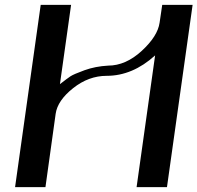

<svg xmlns="http://www.w3.org/2000/svg" viewBox="-20 -770 812 790"><path d="M418.9 -458Q344.7 -458 280.8 -407.2Q216.8 -356.4 209 -301.8L167 0H42L147.5 -750H272.5L226.6 -423.8Q256.8 -447.3 270 -456.1Q283.2 -464.8 327.6 -481Q372.1 -497.1 424.8 -500Q497.1 -500 563 -560.5Q628.9 -621.1 636.7 -676.8L647.5 -750H772.5L667 0H542L618.2 -542Q525.4 -458 418.9 -458Z"/></svg>

Font: okolaks
Style: BoldItalic
Weight: 600
Width: 8
Italic angle: -8°
Version: Version 000.6.0